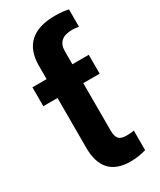

<svg xmlns="http://www.w3.org/2000/svg" viewBox="-198 -835 759 911"><g transform="rotate(-30 182.0 -379.5)"><path d="M84.5 -601.6Q84.5 -684.1 130.6 -726.6Q176.8 -769 268.1 -769Q311.5 -769 341.8 -761.7V-667Q320.3 -670.4 306.2 -670.4Q225.6 -670.4 225.6 -599.1V-528.3H315.4V-424.8H225.6V-165Q225.6 -133.8 237.3 -120.1Q249 -106.4 279.8 -106.4Q303.7 -106.4 320.8 -109.9V-2.9Q279.3 9.8 235.4 9.8Q84.5 9.8 84.5 -152.3V-424.8H6.8V-528.3H84.5Z"/></g></svg>

Font: Roboto
Style: Bold
Weight: 700
Designer: Google
Version: Version 2.134; 2016; ttfautohint (v1.6)